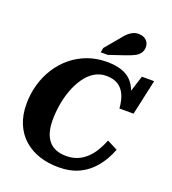

<svg xmlns="http://www.w3.org/2000/svg" viewBox="-171 -1093 1105 1237"><g transform="rotate(20 381.5 -475.0)"><path d="M394 -68Q437 -68 470.5 -82Q504 -96 531 -121Q558 -146 578.5 -180Q599 -214 615 -254L687 -217Q659 -145 616 -92.5Q573 -40 513 -11.5Q453 17 372 17Q300 17 240 -3Q180 -23 135 -62.5Q90 -102 65 -161Q40 -220 40 -297Q40 -366 58 -429.5Q76 -493 110.5 -547.5Q145 -602 194 -642.5Q243 -683 304 -705.5Q365 -728 437 -728Q494 -728 535 -714.5Q576 -701 602 -675Q628 -649 642.5 -611.5Q657 -574 661 -524L623 -539L679 -715H763L710 -473H613Q609 -529 591.5 -566.5Q574 -604 542.5 -623Q511 -642 463 -642Q418 -642 381 -619Q344 -596 316.5 -556Q289 -516 270.5 -466.5Q252 -417 243 -362.5Q234 -308 234 -257Q234 -210 244 -175Q254 -140 274 -116Q294 -92 324.5 -80Q355 -68 394 -68ZM465 -903Q481 -924 496.5 -938Q512 -952 528.5 -959.5Q545 -967 566 -967Q600 -967 619 -948.5Q638 -930 638 -903Q638 -879 626 -861.5Q614 -844 590.5 -832Q567 -820 531 -808L425 -772H376L382 -804Z"/></g></svg>

Font: Roboto Serif 20pt
Style: Bold Italic
Weight: 700
Italic angle: -10°
Version: Version 1.007